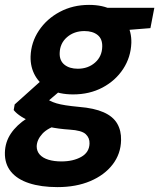

<svg xmlns="http://www.w3.org/2000/svg" viewBox="-50 -533 651 785"><path d="M185 232Q118 232 69 216Q20 200 -5.5 168.5Q-31 137 -30 91Q-29 48 -5.5 13Q18 -22 60.5 -49.5Q103 -77 160 -96L198 -26Q146 -11 123.5 13.5Q101 38 100 65Q100 85 112.5 99Q125 113 148 120Q171 127 201 127Q249 127 282 108.5Q315 90 316 54Q317 31 300.5 15.5Q284 0 235 -3Q189 -6 152 -14Q115 -22 86.5 -32.5Q58 -43 37.5 -56Q17 -69 6 -83L10 -106L137 -220L228 -189L79 -62L132 -134Q143 -127 154.5 -121Q166 -115 181 -110.5Q196 -106 218.5 -102.5Q241 -99 273 -96Q335 -91 373.5 -74Q412 -57 429 -28Q446 1 445 40Q444 96 410.5 139.5Q377 183 319 207.5Q261 232 185 232ZM249 -147Q192 -147 153 -167.5Q114 -188 94 -223Q74 -258 75 -302Q77 -360 109 -408Q141 -456 194.5 -484.5Q248 -513 314 -513Q371 -513 410 -492Q449 -471 468.5 -436.5Q488 -402 487 -358Q485 -299 453.5 -251Q422 -203 369 -175Q316 -147 249 -147ZM268 -252Q310 -252 338.5 -277Q367 -302 368 -342Q369 -374 349 -390Q329 -406 295 -406Q253 -406 224 -381Q195 -356 194 -316Q193 -285 213.5 -268.5Q234 -252 268 -252ZM378 -403 373 -501H581L565 -418Z"/></svg>

Font: DM Sans 18pt ExtraBold
Style: Italic
Weight: 800
Italic angle: -10°
Designer: Colophon Foundry, Jonny Pinhorn
Foundry: Colophon Foundry
Version: Version 4.004;gftools[0.9.30]